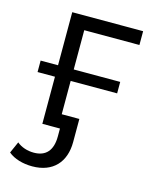

<svg xmlns="http://www.w3.org/2000/svg" viewBox="-110 -600 700 874"><g transform="rotate(15 240.0 -163.5)"><path d="M414 -276H195V-461H455V-526H121V-276H39V-222H121V0H204V37C204 103 174 137 117 137C86 137 57 127 37 110L13 164C40 187 82 199 126 199C224 199 278 138 278 44V-65H195V-222H414Z"/></g></svg>

Font: Montserrat-Alt1
Style: Regular
Weight: 400
Designer: Differentunic
Foundry: Differentunic
Version: Version 7.222